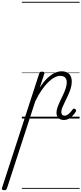

<svg xmlns="http://www.w3.org/2000/svg" viewBox="-240 -1303 895 2111"><path d="M-195 788Q-209 788 -215.5 781.5Q-222 775 -218 763L191 -494Q196 -506 201.5 -510.5Q207 -515 221 -515Q238 -515 244.5 -509.5Q251 -504 247 -492L197 -339Q239 -404 280.5 -443.5Q322 -483 361.5 -501Q401 -519 436 -519Q474 -519 499 -505.5Q524 -492 536.5 -466.5Q549 -441 549 -405Q549 -369 537.5 -331Q526 -293 509 -256.5Q492 -220 475 -185.5Q458 -151 446 -122Q434 -93 434 -71Q434 -52 443 -41.5Q452 -31 471 -31Q486 -31 501.5 -41Q517 -51 532 -66.5Q547 -82 558 -99Q563 -106 569.5 -108.5Q576 -111 586 -104Q596 -98 597 -90.5Q598 -83 593 -76Q582 -56 562.5 -34.5Q543 -13 517.5 1.5Q492 16 462 16Q422 16 401.5 -6.5Q381 -29 381 -63Q381 -91 392.5 -123.5Q404 -156 420.5 -190.5Q437 -225 454 -261Q471 -297 482.5 -332Q494 -367 494 -399Q494 -432 476 -450.5Q458 -469 422 -469Q393 -469 359.5 -451.5Q326 -434 290 -399Q254 -364 218 -312Q182 -260 148 -190L-164 769Q-168 779 -174.5 783.5Q-181 788 -195 788ZM0 763H635V773H0ZM0 -20H635V0H0ZM0 -505H635V-500H0ZM0 -1283H635V-1273H0Z"/></svg>

Font: Playwrite NL Guides
Style: Regular
Weight: 400
Designer: Veronika Burian, José Scaglione
Foundry: TypeTogether
Version: Version 1.003